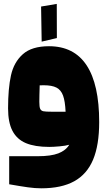

<svg xmlns="http://www.w3.org/2000/svg" viewBox="-20 -720 558 999"><path d="M176.3 92.8Q245.1 92.8 283.7 77.9Q322.3 63 340.3 33.2Q321.8 38.6 289.6 41.5Q257.3 44.4 236.3 44.4Q161.6 44.4 114.7 24.7Q67.9 4.9 44.9 -39.1Q22 -83 22 -156.2Q22 -259.3 37.1 -327.9Q52.2 -396.5 98.9 -438Q145.5 -479.5 234.9 -479.5Q365.2 -479.5 430.7 -380.1Q496.1 -280.8 496.1 -85Q496.1 34.7 464.4 110.6Q432.6 186.5 366.2 223.1Q299.8 259.8 194.8 259.8Q162.1 259.8 125.2 254.6Q88.4 249.5 27.8 238.8V92.8ZM321.3 -138.7Q318.8 -193.4 308.1 -222.7Q297.4 -252 273.9 -264.2Q250.5 -276.4 207.5 -276.4Q193.8 -276.4 186.5 -275.9L185.1 -225.1Q184.6 -211.4 184.6 -189.9Q184.6 -163.6 189.2 -153.6Q193.8 -143.6 205.8 -141.1Q217.8 -138.7 250 -138.7ZM193.8 -686 275.4 -699.7 275.9 -522 196.8 -503.4Z"/></svg>

Font: SG Kara Bold
Style: Regular
Weight: 400
Designer: Damoon Khanjanzadeh
Version: Version 1.000